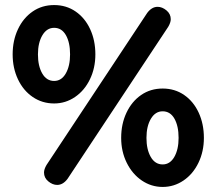

<svg xmlns="http://www.w3.org/2000/svg" viewBox="-20 -729 856 759"><path d="M30 -514Q30 -569 51 -613.5Q72 -658 109 -683.5Q146 -709 194 -709Q242 -709 279 -683.5Q316 -658 336.5 -613.5Q357 -569 357 -514Q357 -460 335.5 -415.5Q314 -371 276.5 -345.5Q239 -320 194 -320Q147 -320 109.5 -345.5Q72 -371 51 -415.5Q30 -460 30 -514ZM154 -47Q154 -60 164 -77L562 -678Q580 -702 603 -702Q621 -702 638 -688Q655 -674 655 -653Q655 -640 645 -623L247 -22Q229 2 206 2Q188 2 171 -12Q154 -26 154 -47ZM257 -514Q257 -561 240.5 -590Q224 -619 194 -619Q165 -619 147.5 -589.5Q130 -560 130 -514Q130 -468 147 -438.5Q164 -409 194 -409Q223 -409 240 -438.5Q257 -468 257 -514ZM459 -184Q459 -239 480 -283.5Q501 -328 538 -353.5Q575 -379 623 -379Q671 -379 708 -353.5Q745 -328 765.5 -283.5Q786 -239 786 -184Q786 -130 764.5 -85.5Q743 -41 705.5 -15.5Q668 10 623 10Q578 10 540.5 -15.5Q503 -41 481 -85.5Q459 -130 459 -184ZM686 -184Q686 -231 669.5 -260Q653 -289 623 -289Q594 -289 576.5 -259.5Q559 -230 559 -184Q559 -138 576 -108.5Q593 -79 623 -79Q652 -79 669 -108.5Q686 -138 686 -184Z"/></svg>

Font: Quicksand
Style: Bold
Weight: 700
Version: Version 3.000